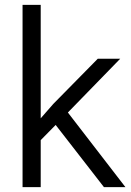

<svg xmlns="http://www.w3.org/2000/svg" viewBox="-20 -770 539 790"><path d="M407.7 0 209 -255.9 147.5 -193.4V0H72.8V-750H147.5V-283.2L199.2 -342.3L382.3 -528.3H474.6L259.3 -307.1L496.1 0Z"/></svg>

Font: Vazirmatn UI Light
Style: Regular
Weight: 300
Designer: Saber Rastikerdar
Foundry: Saber Rastikerdar
Version: Version 33.003